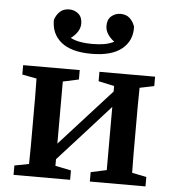

<svg xmlns="http://www.w3.org/2000/svg" viewBox="-53 -787 755 835"><g transform="rotate(5 325.0 -369.0)"><path d="M370 -438V-479H613V-438L550 -425Q549 -388 549 -345Q549 -302 549 -269V-210Q549 -177 549 -134Q549 -91 550 -54L613 -41V0H370V-41L439 -56V-332L341 -223L215 -84V-55L284 -41V0H37V-41L100 -53Q101 -91 101 -134Q101 -177 101 -210V-269Q101 -302 101 -345.5Q101 -389 100 -426L37 -438V-479H284V-438L215 -423V-152L439 -399V-423ZM328 -554Q240 -554 196 -590Q152 -626 153 -687Q160 -709 175.5 -723.5Q191 -738 216 -738Q239 -738 256 -723.5Q273 -709 273 -681Q273 -662 262 -645Q251 -628 233 -615Q253 -605 276.5 -601Q300 -597 328 -597Q357 -597 380 -601Q403 -605 423 -615Q405 -628 394 -645Q383 -662 383 -681Q383 -709 400 -723.5Q417 -738 440 -738Q465 -738 480.5 -723.5Q496 -709 503 -687Q505 -626 460.5 -590Q416 -554 328 -554Z"/></g></svg>

Font: Source Serif 4 Semibold
Style: Regular
Weight: 600
Designer: Frank Grießhammer
Foundry: Adobe
Version: Version 4.005;hotconv 1.1.0;makeotfexe 2.6.0